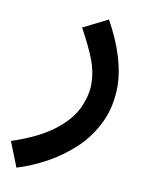

<svg xmlns="http://www.w3.org/2000/svg" viewBox="-99 -406 548 690"><g transform="rotate(10 175.5 -61.0)"><path d="M8 230 -28 139Q68 107 122.5 65.5Q177 24 199 -22.5Q221 -69 221 -113Q221 -155 205.5 -197Q190 -239 153 -307L243 -352Q280 -286 297.5 -227Q315 -168 315 -122Q315 -48 287.5 10.5Q260 69 214.5 112Q169 155 115 184.5Q61 214 8 230Z"/></g></svg>

Font: Noto Sans Arabic Med
Style: Regular
Weight: 500
Designer: Monotype Design Team, Nadine Chahine, Nizar Qandah and Khaled Hosny
Foundry: Monotype Imaging Inc.
Version: Version 2.012; ttfautohint (v1.8.4.7-5d5b)